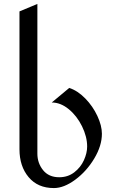

<svg xmlns="http://www.w3.org/2000/svg" viewBox="-20 -944 584 976"><path d="M254 12Q172 12 125.5 -43.5Q79 -99 79 -185V-886L170 -924V-163Q170 -115 199 -79Q228 -43 281 -43Q325 -43 357.5 -68Q390 -93 406.5 -129.5Q423 -166 423 -199Q423 -249 397 -302Q371 -355 329.5 -389Q288 -423 243 -423L332 -497Q375 -483 413.5 -443.5Q452 -404 475 -354.5Q498 -305 498 -264Q498 -203 459 -138Q420 -73 362.5 -30.5Q305 12 254 12Z"/></svg>

Font: Amita
Style: Regular
Weight: 400
Designer: Eduardo Rodriguez Tunni, Modular Infotech, Brian J. Bonislawsky
Foundry: Eduardo Rodriguez Tunni, Modular Infotech, Brian J. Bonislawsky
Version: Version 1.004